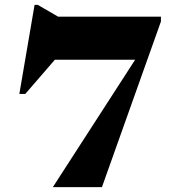

<svg xmlns="http://www.w3.org/2000/svg" viewBox="-20 -774 729 794"><path d="M93 -527 280 -611.5 84.5 -385.5H60L123 -754H136L220.5 -705H645.5V-685L401.5 0H198.5L613.5 -642.5L576 -527Z"/></svg>

Font: Newsreader 60pt ExtraBold
Style: Regular
Weight: 800
Designer: Hugues Gentile
Foundry: Production Type
Version: Version 1.003